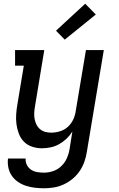

<svg xmlns="http://www.w3.org/2000/svg" viewBox="-20 -789 640 1032"><path d="M217 223Q192 223 167 220Q142 217 119 209.5Q96 202 76.5 188.5Q57 175 43.5 155.5Q30 136 25 112Q20 88 23 63H118Q116 81 124.5 97.5Q133 114 147.5 123.5Q162 133 180 136Q198 139 217 139Q241 139 266 130.5Q291 122 310 103.5Q329 85 339.5 61Q350 37 354 12L369 -82Q356 -61 337.5 -43.5Q319 -26 297.5 -14Q276 -2 252 3Q228 8 205 8Q178 8 152.5 -0.5Q127 -9 109 -27Q91 -45 81.5 -70Q72 -95 68.5 -121.5Q65 -148 67 -175.5Q69 -203 74 -231L108 -436H61V-520H218L168 -217Q165 -200 164 -183Q163 -166 166 -150Q169 -134 176 -119.5Q183 -105 195.5 -94.5Q208 -84 223.5 -80Q239 -76 256 -76Q279 -76 303 -83.5Q327 -91 345 -107.5Q363 -124 373.5 -146.5Q384 -169 387 -192L442 -520H538L447 26Q443 53 434 79Q425 105 409.5 128.5Q394 152 371.5 171Q349 190 323 202Q297 214 270 218.5Q243 223 217 223ZM328 -576 281 -624 438 -769 495 -711Z"/></svg>

Font: Iosevka Etoile Medium
Style: Italic
Weight: 500
Italic angle: -9°
Designer: Belleve Invis
Foundry: Belleve Invis
Version: Version 22.1.2; ttfautohint (v1.8.4)